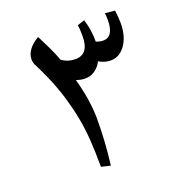

<svg xmlns="http://www.w3.org/2000/svg" viewBox="-108 -658 695 748"><g transform="rotate(-20 239.0 -284.0)"><path d="M226 0 188 -9Q188 -74 184.5 -121.5Q181 -169 173 -212Q165 -255 151 -303Q144 -327 134.5 -353Q125 -379 112.5 -407.5Q100 -436 85 -466Q77 -479 77 -495Q77 -515 91 -534Q105 -553 131 -568Q145 -541 158.5 -512.5Q172 -484 183 -455Q207 -437 239 -437Q295 -437 295 -512Q295 -523 294.5 -534.5Q294 -546 292 -558L322 -568Q330 -542 333 -519.5Q336 -497 336 -474Q344 -471 351.5 -469.5Q359 -468 365 -468Q409 -468 409 -538Q409 -547 408.5 -554.5Q408 -562 407 -566L448 -562Q450 -546 451 -533Q452 -520 452 -509Q452 -454 427.5 -419.5Q403 -385 366 -385Q342 -385 318 -399Q308 -379 290 -366Q272 -353 248 -353Q241 -353 232 -354.5Q223 -356 212 -360Q225 -313 231.5 -270.5Q238 -228 238 -191Q238 -142 235 -94.5Q232 -47 226 0Z"/></g></svg>

Font: Noto Naskh Arabic
Style: Regular
Weight: 400
Designer: Monotype Design Team, David Williams, Mohamad Dakak and Nizar Qandah
Foundry: Monotype Imaging Inc.
Version: Version 2.013